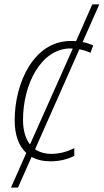

<svg xmlns="http://www.w3.org/2000/svg" viewBox="-20 -726 473 876"><path d="M30 130H62L124 -10C148 3 177 10 210 10C256 10 292 -1 319 -15V-50C286 -34 253 -24 214 -24C184 -24 159 -32 140 -45L342 -501C360 -498 378 -492 393 -485L405 -519C391 -525 375 -531 357 -534L433 -706H401L327 -538C319 -539 310 -539 302 -539C136 -539 47 -351 47 -177C47 -111 65 -60 100 -28ZM85 -179C85 -341 167 -505 302 -505C305 -505 309 -504 312 -504L117 -67C96 -93 85 -132 85 -179Z"/></svg>

Font: Noto Sans SemiCondensed ExtraLight
Style: Italic
Weight: 200
Width: 4
Italic angle: -12°
Designer: Monotype Design Team
Foundry: Monotype Imaging Inc.
Version: Version 2.013